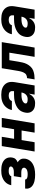

<svg xmlns="http://www.w3.org/2000/svg" viewBox="1212 -1780 576 3040"><g transform="rotate(-90 1500.0 -260.0)"><path d="M256 8Q229 8 203 6Q177 4 151.5 -2.5Q126 -9 103.5 -20Q81 -31 63.5 -49Q46 -67 38 -91.5Q30 -116 34 -143L36 -150H179Q177 -140 182.5 -133Q188 -126 195.5 -122Q203 -118 211.5 -115.5Q220 -113 229.5 -112Q239 -111 248 -110.5Q257 -110 266 -110Q281 -110 296 -112Q311 -114 325 -119.5Q339 -125 350.5 -137Q362 -149 365 -163Q366 -173 362.5 -181.5Q359 -190 352 -195.5Q345 -201 336 -204Q327 -207 317 -208.5Q307 -210 298 -210.5Q289 -211 279 -211H212L231 -329H298Q310 -329 323 -330.5Q336 -332 348.5 -336.5Q361 -341 371.5 -350.5Q382 -360 384 -373Q386 -385 378 -393Q370 -401 359 -404.5Q348 -408 336.5 -409Q325 -410 313 -410Q302 -410 289.5 -409Q277 -408 265.5 -403.5Q254 -399 243.5 -390.5Q233 -382 231 -370H88V-373Q93 -398 105 -421Q117 -444 136 -463Q155 -482 178 -495Q201 -508 225 -515.5Q249 -523 273.5 -525.5Q298 -528 323 -528Q350 -528 376 -525Q402 -522 426.5 -514Q451 -506 472 -491.5Q493 -477 507 -456.5Q521 -436 525.5 -410Q530 -384 526 -357Q523 -343 518 -328.5Q513 -314 502 -302Q491 -290 477.5 -282Q464 -274 450 -268Q466 -259 478.5 -246.5Q491 -234 499 -218Q507 -202 508.5 -183Q510 -164 507 -145Q502 -119 489 -94.5Q476 -70 455.5 -52Q435 -34 410 -22Q385 -10 359.5 -3.5Q334 3 308 5.5Q282 8 256 8Z M621 0 707 -520H854L822 -325H974L1006 -520H1153L1067 0H920L954 -206H802L768 0Z M1389 8Q1366 8 1344.5 5Q1323 2 1303.5 -6.5Q1284 -15 1269 -29.5Q1254 -44 1245 -62.5Q1236 -81 1234.5 -103Q1233 -125 1237 -148Q1242 -177 1255.5 -205.5Q1269 -234 1292.5 -255Q1316 -276 1344.5 -290Q1373 -304 1402.5 -312Q1432 -320 1461.5 -323Q1491 -326 1520 -326H1576L1577 -333Q1579 -349 1577 -364.5Q1575 -380 1564.5 -391Q1554 -402 1539.5 -406Q1525 -410 1509 -410Q1496 -410 1482.5 -408Q1469 -406 1456.5 -400.5Q1444 -395 1434 -384Q1424 -373 1421 -360H1278Q1282 -385 1294.5 -410Q1307 -435 1325 -455Q1343 -475 1366.5 -490Q1390 -505 1415.5 -513.5Q1441 -522 1467 -525Q1493 -528 1518 -528Q1548 -528 1577.5 -523.5Q1607 -519 1633 -507Q1659 -495 1679 -475.5Q1699 -456 1710.5 -430Q1722 -404 1723 -374Q1724 -344 1719 -314L1667 0H1522L1537 -90Q1526 -70 1510.5 -51Q1495 -32 1476 -18.5Q1457 -5 1434 1.5Q1411 8 1389 8ZM1452 -110Q1471 -110 1489.5 -117Q1508 -124 1522.5 -138.5Q1537 -153 1545 -171Q1553 -189 1556 -208H1520Q1507 -208 1494 -207.5Q1481 -207 1467.5 -204.5Q1454 -202 1441 -198.5Q1428 -195 1416 -188Q1404 -181 1394 -170.5Q1384 -160 1382 -147Q1381 -139 1383.5 -132Q1386 -125 1392.5 -121Q1399 -117 1406 -115Q1413 -113 1421 -112Q1429 -111 1436.5 -110.5Q1444 -110 1452 -110Z M1763 0 1783 -120Q1796 -120 1809 -122.5Q1822 -125 1835 -132Q1848 -139 1857 -150.5Q1866 -162 1872 -174.5Q1878 -187 1882.5 -200Q1887 -213 1890 -226Q1893 -239 1895.5 -252Q1898 -265 1900 -278L1940 -520H2353L2267 0H2120L2186 -400H2067L2044 -261Q2038 -227 2030.5 -192Q2023 -157 2006.5 -124Q1990 -91 1963.5 -63Q1937 -35 1902.5 -22Q1868 -9 1833 -4.5Q1798 0 1763 0Z M2589 8Q2566 8 2544.5 5Q2523 2 2503.5 -6.5Q2484 -15 2469 -29.5Q2454 -44 2445 -62.5Q2436 -81 2434.5 -103Q2433 -125 2437 -148Q2442 -177 2455.5 -205.5Q2469 -234 2492.5 -255Q2516 -276 2544.5 -290Q2573 -304 2602.5 -312Q2632 -320 2661.5 -323Q2691 -326 2720 -326H2776L2777 -333Q2779 -349 2777 -364.5Q2775 -380 2764.5 -391Q2754 -402 2739.5 -406Q2725 -410 2709 -410Q2696 -410 2682.5 -408Q2669 -406 2656.5 -400.5Q2644 -395 2634 -384Q2624 -373 2621 -360H2478Q2482 -385 2494.5 -410Q2507 -435 2525 -455Q2543 -475 2566.5 -490Q2590 -505 2615.5 -513.5Q2641 -522 2667 -525Q2693 -528 2718 -528Q2748 -528 2777.5 -523.5Q2807 -519 2833 -507Q2859 -495 2879 -475.5Q2899 -456 2910.5 -430Q2922 -404 2923 -374Q2924 -344 2919 -314L2867 0H2722L2737 -90Q2726 -70 2710.5 -51Q2695 -32 2676 -18.5Q2657 -5 2634 1.5Q2611 8 2589 8ZM2652 -110Q2671 -110 2689.5 -117Q2708 -124 2722.5 -138.5Q2737 -153 2745 -171Q2753 -189 2756 -208H2720Q2707 -208 2694 -207.5Q2681 -207 2667.5 -204.5Q2654 -202 2641 -198.5Q2628 -195 2616 -188Q2604 -181 2594 -170.5Q2584 -160 2582 -147Q2581 -139 2583.5 -132Q2586 -125 2592.5 -121Q2599 -117 2606 -115Q2613 -113 2621 -112Q2629 -111 2636.5 -110.5Q2644 -110 2652 -110Z"/></g></svg>

Font: Iosevka Heavy Extended Oblique
Style: Regular
Weight: 900
Width: 7
Italic angle: -9°
Monospace: yes
Designer: Belleve Invis
Foundry: Belleve Invis
Version: Version 32.5.0; ttfautohint (v1.8.4)